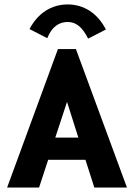

<svg xmlns="http://www.w3.org/2000/svg" viewBox="-20 -845 603 865"><path d="M193 -673C213 -724 246 -746 285 -746C324 -746 352 -721 377 -671L457 -712C420 -785 358 -825 285 -825C211 -825 150 -785 113 -714ZM405 0H552L322 -624H241L12 0H156L197 -125H365ZM282 -386 333 -225H229Z"/></svg>

Font: Inconsolata SemiExpanded Black
Style: Regular
Weight: 900
Width: 6
Monospace: yes
Designer: Raph Levien, Cyreal, Brenton Simpson
Foundry: Raph Levien, Cyreal, Google
Version: Version 3.100